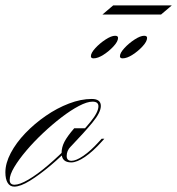

<svg xmlns="http://www.w3.org/2000/svg" viewBox="-76 -685 659 714"><path d="M-23 9Q-39 9 -47.5 -5Q-56 -19 -56 -44Q-56 -78 -36 -116Q-16 -154 18 -189.5Q52 -225 94 -254Q136 -283 180.5 -300Q225 -317 265 -317Q299 -317 299 -291Q299 -267 268 -229.5Q237 -192 190 -143Q153 -104 112 -69.5Q71 -35 35.5 -13Q0 9 -23 9ZM-22 2Q-3 2 29.5 -17Q62 -36 102 -70Q142 -104 185 -148Q232 -197 261 -232.5Q290 -268 290 -290Q290 -307 268 -307Q248 -307 217.5 -291Q187 -275 152.5 -248.5Q118 -222 84 -190Q50 -158 22 -125Q-6 -92 -23 -63.5Q-40 -35 -40 -16Q-40 2 -22 2ZM303 -159Q270 -122 240 -101.5Q210 -81 189 -81Q153 -81 153 -116Q153 -137 163.5 -157.5Q174 -178 200 -208H248L187 -140Q172 -125 172 -105Q172 -87 190 -87Q207 -87 234 -105.5Q261 -124 290 -156L302 -169H312ZM352 -552Q363 -552 363 -544Q363 -531 346.5 -513Q330 -495 309 -481.5Q288 -468 272 -468Q262 -468 262 -476Q262 -488 278.5 -506Q295 -524 316.5 -538Q338 -552 352 -552ZM460 -552Q471 -552 471 -544Q471 -531 454.5 -513Q438 -495 417 -481.5Q396 -468 380 -468Q370 -468 370 -476Q370 -488 386.5 -506Q403 -524 424.5 -538Q446 -552 460 -552ZM305 -631 345 -665H563L523 -631Z"/></svg>

Font: Ballet
Style: Regular
Weight: 400
Designer: Maximiliano R. Sproviero
Foundry: Omnibus-Type
Version: Version 1.100